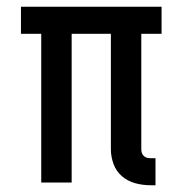

<svg xmlns="http://www.w3.org/2000/svg" viewBox="-20 -540 540 568"><path d="M425 8Q402 8 380 2Q358 -4 341 -18.5Q324 -33 316 -54.5Q308 -76 308 -99V-440H192V0H102V-440H42V-520H458V-440H398V-99Q398 -93 399.5 -88Q401 -83 405 -79Q409 -75 414 -73.5Q419 -72 425 -72H440V8Z"/></svg>

Font: Iosevka SS10 Medium
Style: Regular
Weight: 500
Monospace: yes
Designer: Belleve Invis
Foundry: Belleve Invis
Version: Version 28.0.6; ttfautohint (v1.8.4)